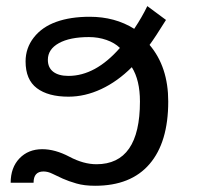

<svg xmlns="http://www.w3.org/2000/svg" viewBox="-20 -593 640 623"><path d="M271 -538.6Q353 -538.6 415.5 -499.5Q440.9 -537.6 458 -573.2L518.6 -528.3Q483.4 -471.7 465.3 -447.3Q525.9 -376 525.9 -263.7Q525.9 -131.3 465.3 -60.8Q404.8 9.8 288.6 9.8Q253.4 9.8 228 2.4Q202.6 -4.9 183.6 -13.4Q164.6 -22 149.9 -29.3Q135.3 -36.6 121.1 -36.6Q88.9 -36.6 88.9 0H14.6Q14.6 -49.3 43.2 -79.1Q71.8 -108.9 117.2 -108.9Q158.7 -108.9 205.1 -84.5Q251 -60.1 293 -60.1Q434.1 -60.1 434.1 -263.7Q434.1 -333 407.7 -375Q361.3 -328.6 308.6 -304Q255.9 -279.3 202.1 -279.3Q136.2 -279.3 99.6 -306.9Q63 -334.5 63 -393.6Q63 -437 89.6 -471.2Q116.2 -505.4 162.4 -522Q208.5 -538.6 271 -538.6ZM268.6 -472.7Q206.5 -472.7 170.9 -452.9Q135.3 -433.1 135.3 -398.9Q135.3 -373.5 152.8 -360.1Q170.4 -346.7 202.1 -346.7Q289.6 -346.7 369.1 -437.5Q352.1 -454.1 325.4 -463.4Q298.8 -472.7 268.6 -472.7Z"/></svg>

Font: Cousine
Style: Regular
Weight: 400
Monospace: yes
Designer: Steve Matteson
Foundry: Ascender Corporation
Version: Version 1.20